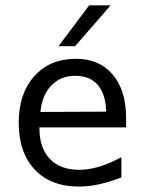

<svg xmlns="http://www.w3.org/2000/svg" viewBox="-20 -684 540 716"><path d="M450.2 -245.1V-209H127V-207Q127 -131.8 166 -91.3Q205.1 -50.8 275.4 -50.8Q311.5 -50.8 350.1 -62.5Q388.7 -74.2 432.6 -97.7V-22.5Q390.6 -5.9 351.1 2.9Q311.5 11.7 274.4 11.7Q168.9 11.7 109.4 -51.8Q49.8 -115.2 49.8 -226.6Q49.8 -335 107.9 -399.9Q166 -464.8 263.7 -464.8Q350.6 -464.8 400.4 -405.8Q450.2 -346.7 450.2 -245.1ZM376 -267.6Q374 -333 344.7 -367.2Q315.4 -401.4 259.8 -401.4Q207 -401.4 171.9 -365.7Q136.7 -330.1 130.9 -266.6ZM312.5 -664.1H392.6L259.8 -511.7H198.2Z"/></svg>

Font: BabelStone Shapes
Style: Regular
Weight: 400
Designer: Andrew West
Foundry: BabelStone
Version: Version 15.0.0 September 13, 2022